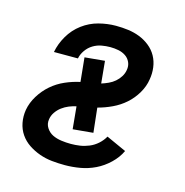

<svg xmlns="http://www.w3.org/2000/svg" viewBox="-85 -608 671 696"><g transform="rotate(15 250.0 -260.0)"><path d="M218 8Q193 8 169 5.5Q145 3 122.5 -5Q100 -13 80.5 -26Q61 -39 48 -58Q35 -77 30.5 -100.5Q26 -124 30 -149Q35 -177 51 -203Q67 -229 89.5 -248.5Q112 -268 139.5 -280Q167 -292 195 -298L186 -388L261 -395L269 -312Q282 -316 295 -322Q308 -328 318.5 -337Q329 -346 336.5 -358Q344 -370 346 -383Q349 -399 343 -412.5Q337 -426 325 -434Q313 -442 298 -445Q283 -448 267 -448Q251 -448 234.5 -445Q218 -442 203 -433Q188 -424 177.5 -409Q167 -394 164 -378H74Q80 -410 97.5 -440Q115 -470 142.5 -490.5Q170 -511 202.5 -519.5Q235 -528 267 -528Q291 -528 313.5 -525Q336 -522 356.5 -514Q377 -506 394.5 -492Q412 -478 422.5 -459Q433 -440 436 -417.5Q439 -395 435 -372Q431 -345 416 -319.5Q401 -294 379.5 -275Q358 -256 331.5 -243.5Q305 -231 278 -224L288 -132L212 -125L204 -209Q190 -206 176.5 -200.5Q163 -195 151 -186Q139 -177 130.5 -164.5Q122 -152 120 -138Q117 -120 126.5 -105.5Q136 -91 150.5 -84Q165 -77 183 -74.5Q201 -72 219 -72Q236 -72 253 -74.5Q270 -77 287 -84Q304 -91 318 -103.5Q332 -116 341 -132L416 -98Q404 -72 381 -50Q358 -28 331 -15Q304 -2 275 3Q246 8 218 8Z"/></g></svg>

Font: Iosevka Curly Medium
Style: Italic
Weight: 500
Italic angle: -9°
Monospace: yes
Designer: Belleve Invis
Foundry: Belleve Invis
Version: Version 22.1.2; ttfautohint (v1.8.4)